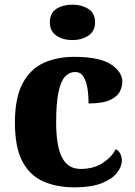

<svg xmlns="http://www.w3.org/2000/svg" viewBox="-20 -794 581 824"><path d="M300 10Q223 10 165.5 -15.5Q108 -41 76 -101.5Q44 -162 44 -267Q44 -375 77.5 -437Q111 -499 168.5 -524.5Q226 -550 297 -550Q408 -550 456.5 -517.5Q505 -485 505 -444Q505 -423 494.5 -401.5Q484 -380 452.5 -365Q421 -350 360 -350Q360 -386 355 -416.5Q350 -447 337.5 -466Q325 -485 303 -485Q278 -485 259.5 -465.5Q241 -446 231 -398.5Q221 -351 221 -268Q221 -168 246 -118.5Q271 -69 326 -69Q381 -69 420 -94Q459 -119 477 -154Q491 -146 497 -132.5Q503 -119 503 -105Q503 -80 482.5 -53Q462 -26 417 -8Q372 10 300 10ZM291 -622Q250 -622 222 -641Q194 -660 194 -698Q194 -738 222 -756Q250 -774 291 -774Q330 -774 359 -756Q388 -738 388 -698Q388 -660 359 -641Q330 -622 291 -622Z"/></svg>

Font: Noto Serif Devanagari ExtraBold
Style: Regular
Weight: 800
Designer: Universal Thirst, Indian Type Foundry and the Monotype Design Team
Foundry: Monotype Imaging Inc.
Version: Version 2.004; ttfautohint (v1.8.4.7-5d5b)